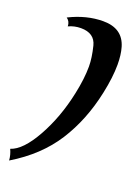

<svg xmlns="http://www.w3.org/2000/svg" viewBox="-141 -719 577 789"><g transform="rotate(20 148.0 -325.0)"><path d="M2.4 10.7Q1 -12.7 -9.8 -36.1Q41 -52.2 90.8 -141.6Q140.6 -231 164.1 -342.8Q178.7 -411.6 178.7 -464.4Q178.7 -502 166.3 -551.8Q153.8 -601.6 94.2 -601.6Q65.9 -601.6 40.5 -589.8Q40 -611.3 23.9 -622.6Q98.1 -659.7 170.9 -659.7Q255.9 -659.7 277.3 -586.4Q286.6 -554.7 286.6 -511.7Q286.6 -456.5 271 -383.3Q244.1 -256.3 181.2 -157.7Q118.2 -59.1 2.4 10.7Z"/></g></svg>

Font: Balgruf
Style: Italic
Weight: 500
Italic angle: -12°
Designer: Paul James Miller
Foundry: High-Logic / Made with FontCreator
Version: Version 1.201;March 28, 2021;FontCreator 13.0.0.2683 64-bit